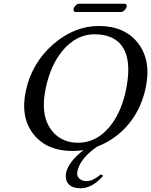

<svg xmlns="http://www.w3.org/2000/svg" viewBox="-20 -797 808 1026"><path d="M627 -732.9H382.8Q371.1 -734.4 373 -748Q376.5 -765.1 392.6 -774.4Q397.5 -776.9 401.4 -776.9H646Q658.7 -775.4 657.2 -763.2Q653.3 -745.1 635.7 -735.4Q631.3 -732.9 627 -732.9ZM531.7 142.1Q473.6 208.5 411.6 209Q347.2 209 334 164.1Q329.1 146 333.5 125Q346.7 66.9 426.3 5.4Q396 9.8 366.7 9.8Q232.4 9.8 161.1 -77.1Q87.9 -168 117.7 -310.1Q149.4 -460.4 265.6 -561.5Q377.4 -657.7 507.8 -658.2Q647.5 -658.2 718.8 -564.9Q789.1 -471.7 758.8 -329.1Q724.1 -165 600.6 -69.8Q553.2 -33.7 499.5 -13.7Q414.6 44.9 396.5 107.9Q395 113.8 393.6 119.1Q387.2 149.4 414.6 164.6Q427.2 170.9 442.9 170.9Q474.1 170.9 513.2 139.2Q516.1 136.7 518.1 134.8ZM485.4 -613.8Q387.7 -613.8 314 -525.9Q251 -450.2 224.6 -327.1Q190.4 -165.5 270 -84Q320.3 -34.2 396 -34.2Q505.9 -34.2 581.1 -139.6Q629.9 -209.5 651.9 -310.1Q701.7 -544.9 568.8 -599.6Q533.2 -613.8 485.4 -613.8Z"/></svg>

Font: Linux Biolinum Slanted O
Style: Slanted
Weight: 400
Designer: Philipp H. Poll
Foundry: Philipp H. Poll
Version: Version 1.0.4